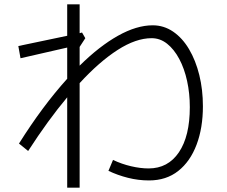

<svg xmlns="http://www.w3.org/2000/svg" viewBox="-20 -805 1040 880"><path d="M288 55V-359Q200 -254 109 -113L67 -147Q175 -319 288 -444V-587L74 -538L64 -594L288 -641V-785H345V-653L356 -656L371 -630L345 -590V-504Q435 -593 520.5 -641Q606 -689 680 -689Q731 -689 773.5 -660Q816 -631 846.5 -579.5Q877 -528 893.5 -461Q910 -394 910 -318Q910 -219 881 -142Q852 -65 797 -21.5Q742 22 663 22Q614 22 566.5 10Q519 -2 477 -22L498 -72Q538 -53 581 -43Q624 -33 661 -33Q750 -33 800 -107Q850 -181 850 -314Q850 -377 837.5 -434Q825 -491 801.5 -535Q778 -579 746 -604.5Q714 -630 675 -630Q603 -630 519 -576Q435 -522 345 -424V55Z"/></svg>

Font: Murecho Light
Style: Regular
Weight: 300
Designer: Neil Summerour
Foundry: Positype
Version: Version 1.010; ttfautohint (v1.8.3)